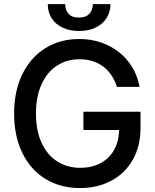

<svg xmlns="http://www.w3.org/2000/svg" viewBox="-20 -907 757 936"><path d="M366.2 -618.2Q306.2 -618.2 258.1 -587.2Q210 -556.2 182.6 -496.3Q155.3 -436.5 155.3 -353.5Q155.3 -270 182.9 -210.4Q210.4 -150.9 259.3 -119.9Q308.1 -88.9 371.1 -88.9Q427.2 -88.9 469.7 -111.3Q512.2 -133.8 535.9 -175.5Q559.6 -217.3 560.5 -273.4H386.7V-362.3H665V-282.2Q665 -194.3 627.4 -128.2Q589.8 -62 522.7 -26.1Q455.6 9.8 370.1 9.8Q274.9 9.8 202.1 -34.4Q129.4 -78.6 89.1 -160.9Q48.8 -243.2 48.8 -353.5Q48.8 -463.9 89.4 -546.1Q129.9 -628.4 201.9 -672.6Q273.9 -716.8 365.2 -716.8Q440.9 -716.8 503.7 -687.3Q566.4 -657.7 607.2 -604.7Q647.9 -551.8 660.2 -483.4H549.8Q529.8 -547.4 482.7 -582.8Q435.5 -618.2 366.2 -618.2ZM365.2 -755.9Q319.3 -755.9 284.7 -772.5Q250 -789.1 231.4 -818.6Q212.9 -848.1 212.9 -886.7H297.9Q297.9 -858.4 314.2 -839.8Q330.6 -821.3 365.2 -821.3Q398.9 -821.3 415.8 -840.1Q432.6 -858.9 432.6 -886.7H518.6Q518.1 -848.1 499.3 -818.6Q480.5 -789.1 445.8 -772.5Q411.1 -755.9 365.2 -755.9Z"/></svg>

Font: Pretendard JP Medium
Style: Regular
Weight: 500
Designer: Base glyphs from Inter by Rasmus Andersson; Hangeul glyphs from Noto Sans CJK(Source Han Sans) by Jang Soo-young and Kan
Foundry: Kil Hyung-jin
Version: Version 1.309